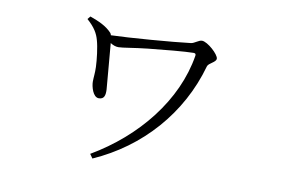

<svg xmlns="http://www.w3.org/2000/svg" viewBox="-64 -618 1129 772"><g transform="rotate(10 500.0 -231.5)"><path d="M247 -512 237 -500C269 -472 282 -449 289 -423C297 -396 303 -345 304 -316C305 -290 302 -274 302 -256C302 -236 313 -194 337 -194C360 -194 363 -212 362 -234C360 -267 349 -378 346 -421C357 -414 368 -410 379 -410C397 -410 441 -419 498 -425C553 -431 650 -440 681 -440C688 -440 691 -437 690 -430C660 -243 523 -74 342 32L354 49C544 -35 687 -195 743 -396C747 -410 777 -418 777 -433C777 -450 729 -494 706 -494C693 -494 678 -479 664 -477C593 -468 413 -454 341 -452C341 -455 339 -458 337 -461C314 -486 283 -499 247 -512Z"/></g></svg>

Font: Noto Serif TC Light
Style: Regular
Weight: 300
Designer: Ryoko NISHIZUKA 西塚涼子 (kana & ideographs); Frank Grießhammer (Latin, Greek & Cyrillic); Wenlong ZHANG 张文龙 (bopomofo); San
Foundry: Adobe
Version: Version 2.001;hotconv 1.1.0;makeotfexe 2.6.0